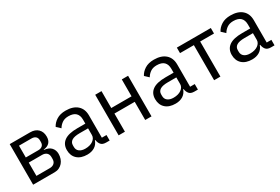

<svg xmlns="http://www.w3.org/2000/svg" viewBox="51 -1315 3081 2114"><g transform="rotate(-30 1591.5 -258.0)"><path d="M85 -516H345Q408 -516 444 -480.5Q480 -445 480 -385Q480 -288 379 -276V-272Q439 -267 468.5 -234.5Q498 -202 498 -154Q498 -123 488.5 -95Q479 -67 461 -46Q443 -25 417 -12.5Q391 0 358 0H85ZM334 -66Q370 -66 391 -85Q412 -104 412 -139V-162Q412 -197 391 -216Q370 -235 334 -235H165V-66ZM324 -300Q357 -300 375.5 -316.5Q394 -333 394 -364V-386Q394 -417 375.5 -433.5Q357 -450 324 -450H165V-300Z M1013 0Q968 0 948.5 -24Q929 -48 924 -84H919Q902 -36 863 -12Q824 12 770 12Q688 12 642.5 -30Q597 -72 597 -144Q597 -217 650.5 -256Q704 -295 817 -295H919V-346Q919 -401 889 -430Q859 -459 797 -459Q750 -459 718.5 -438Q687 -417 666 -382L618 -427Q639 -469 685 -498.5Q731 -528 801 -528Q895 -528 947 -482Q999 -436 999 -354V-70H1058V0ZM783 -56Q813 -56 838 -63Q863 -70 881 -83Q899 -96 909 -113Q919 -130 919 -150V-235H813Q744 -235 712.5 -215Q681 -195 681 -157V-136Q681 -98 708.5 -77Q736 -56 783 -56Z M1172 -516H1252V-301H1510V-516H1590V0H1510V-231H1252V0H1172Z M2135 0Q2090 0 2070.5 -24Q2051 -48 2046 -84H2041Q2024 -36 1985 -12Q1946 12 1892 12Q1810 12 1764.5 -30Q1719 -72 1719 -144Q1719 -217 1772.5 -256Q1826 -295 1939 -295H2041V-346Q2041 -401 2011 -430Q1981 -459 1919 -459Q1872 -459 1840.5 -438Q1809 -417 1788 -382L1740 -427Q1761 -469 1807 -498.5Q1853 -528 1923 -528Q2017 -528 2069 -482Q2121 -436 2121 -354V-70H2180V0ZM1905 -56Q1935 -56 1960 -63Q1985 -70 2003 -83Q2021 -96 2031 -113Q2041 -130 2041 -150V-235H1935Q1866 -235 1834.5 -215Q1803 -195 1803 -157V-136Q1803 -98 1830.5 -77Q1858 -56 1905 -56Z M2386 -446H2210V-516H2642V-446H2466V0H2386Z M3109 0Q3064 0 3044.5 -24Q3025 -48 3020 -84H3015Q2998 -36 2959 -12Q2920 12 2866 12Q2784 12 2738.5 -30Q2693 -72 2693 -144Q2693 -217 2746.5 -256Q2800 -295 2913 -295H3015V-346Q3015 -401 2985 -430Q2955 -459 2893 -459Q2846 -459 2814.5 -438Q2783 -417 2762 -382L2714 -427Q2735 -469 2781 -498.5Q2827 -528 2897 -528Q2991 -528 3043 -482Q3095 -436 3095 -354V-70H3154V0ZM2879 -56Q2909 -56 2934 -63Q2959 -70 2977 -83Q2995 -96 3005 -113Q3015 -130 3015 -150V-235H2909Q2840 -235 2808.5 -215Q2777 -195 2777 -157V-136Q2777 -98 2804.5 -77Q2832 -56 2879 -56Z"/></g></svg>

Font: IBMPlexSans
Style: Regular
Weight: 400
Designer: Mike Abbink, Paul van der Laan, Pieter van Rosmalen
Foundry: Bold Monday
Version: Version 3.1